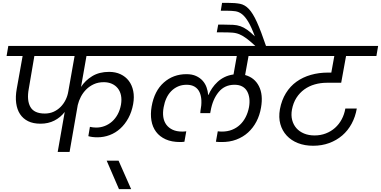

<svg xmlns="http://www.w3.org/2000/svg" viewBox="-20 -1061 2661 1341"><path d="M293 -268Q327 -268 354.5 -280.5Q382 -293 403 -314Q424 -335 438 -363Q452 -391 457 -422L501 -670H220L181 -441Q166 -361 192 -314.5Q218 -268 293 -268ZM38 -740H1077L1064 -670H584L546 -454Q575 -499 624 -529Q673 -559 742 -559Q787 -559 822 -542.5Q857 -526 879.5 -496.5Q902 -467 910.5 -425.5Q919 -384 910 -334Q900 -279 876.5 -236Q853 -193 820 -163Q787 -133 746 -117.5Q705 -102 660 -102Q624 -102 597 -110L608 -175Q630 -170 652 -170Q683 -170 711.5 -181Q740 -192 763 -212.5Q786 -233 802 -262.5Q818 -292 825 -330Q831 -366 825 -395Q819 -424 802.5 -444.5Q786 -465 761 -476Q736 -487 705 -487Q666 -487 635.5 -473Q605 -459 582.5 -436.5Q560 -414 545 -385.5Q530 -357 523 -327L466 0H383L432 -279Q403 -241 360 -219Q317 -197 263 -197Q212 -197 176.5 -214.5Q141 -232 120 -264Q99 -296 93 -341Q87 -386 97 -441L138 -670H26Z M725 61H808L896 260H811Z M1803 -309Q1794 -256 1771 -212Q1748 -168 1713 -136Q1678 -104 1630.5 -86Q1583 -68 1524 -69Q1516 -69 1506 -69.5Q1496 -70 1488 -71L1501 -144Q1508 -143 1515.5 -142.5Q1523 -142 1530 -142Q1569 -142 1600.5 -154.5Q1632 -167 1656 -189.5Q1680 -212 1696 -243.5Q1712 -275 1719 -312Q1725 -345 1721.5 -373.5Q1718 -402 1706 -423.5Q1694 -445 1672 -457Q1650 -469 1618 -469Q1549 -469 1507 -418Q1465 -367 1451 -286L1448 -271H1379L1380 -286Q1388 -326 1386.5 -359.5Q1385 -393 1373.5 -417.5Q1362 -442 1339.5 -455.5Q1317 -469 1284 -469Q1250 -469 1223 -457Q1196 -445 1175.5 -424Q1155 -403 1142 -374.5Q1129 -346 1123 -312Q1116 -275 1120.5 -244Q1125 -213 1141.5 -190.5Q1158 -168 1185.5 -155Q1213 -142 1253 -142Q1260 -142 1266.5 -142.5Q1273 -143 1281 -144L1268 -71Q1259 -70 1252.5 -69.5Q1246 -69 1238 -69Q1179 -69 1137 -88Q1095 -107 1070 -140.5Q1045 -174 1037.5 -219.5Q1030 -265 1039 -317Q1058 -426 1124 -484.5Q1190 -543 1282 -543Q1322 -543 1350 -530Q1378 -517 1396 -496.5Q1414 -476 1423 -450Q1432 -424 1434 -398H1436Q1446 -422 1462 -445.5Q1478 -469 1499.5 -489Q1521 -509 1548.5 -522.5Q1576 -536 1611 -541L1634 -670H1005L1018 -740H1975L1962 -670H1716L1692 -537Q1758 -519 1788.5 -459Q1819 -399 1803 -309Z M1767 -737Q1729 -772 1703 -791.5Q1677 -811 1653.5 -821Q1630 -831 1603.5 -833Q1577 -835 1537 -835H1494L1504 -889H1545Q1582 -889 1609 -887.5Q1636 -886 1659 -878Q1682 -870 1705.5 -853.5Q1729 -837 1760 -807Q1736 -872 1714.5 -908Q1693 -944 1671 -961.5Q1649 -979 1623.5 -982.5Q1598 -986 1566 -986H1522L1531 -1041H1573Q1622 -1041 1656 -1034.5Q1690 -1028 1718 -998.5Q1746 -969 1774 -907.5Q1802 -846 1839 -737H1767Z M1919 -740H2621L2609 -670H2397L2363 -483H2263Q2219 -483 2178.5 -471.5Q2138 -460 2105.5 -436.5Q2073 -413 2050.5 -378Q2028 -343 2019 -295Q2012 -256 2020.5 -223Q2029 -190 2050 -166Q2071 -142 2103.5 -128.5Q2136 -115 2177 -115Q2219 -115 2255.5 -129Q2292 -143 2320 -168Q2348 -193 2366.5 -227.5Q2385 -262 2392 -303H2472Q2462 -245 2436 -197Q2410 -149 2370.5 -115Q2331 -81 2279.5 -62Q2228 -43 2167 -43Q2108 -43 2061 -61.5Q2014 -80 1982.5 -114Q1951 -148 1938 -194.5Q1925 -241 1935 -298Q1947 -362 1977 -410.5Q2007 -459 2051 -490.5Q2095 -522 2151 -538Q2207 -554 2270 -554H2294L2315 -670H1906Z"/></svg>

Font: SVN-Poppins
Style: Italic
Weight: 400
Italic angle: -10°
Designer: Ninad Kale (Devanagari), Jonny Pinhorn (Latin)
Foundry: Indian Type Foundry
Version: Version 3.002 2017; ttfautohint (v1.8.3)